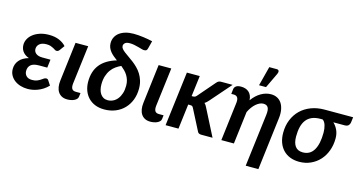

<svg xmlns="http://www.w3.org/2000/svg" viewBox="-91 -1169 3306 1750"><g transform="rotate(15 1562.0 -294.0)"><path d="M384 -414 415.5 -457.5C399.5 -476.2 377.8 -491.3 350.5 -503C323.2 -514.7 291.3 -520.5 255 -520.5C223 -520.5 194.3 -516.3 169 -508C143.7 -499.7 122.2 -488.7 104.8 -475C87.2 -461.3 73.8 -445.7 64.5 -428C55.2 -410.3 50.5 -392 50.5 -373C50.5 -363 51.8 -352.8 54.5 -342.5C57.2 -332.2 61.6 -322.4 67.8 -313.2C73.9 -304.1 82.1 -295.6 92.2 -287.8C102.4 -279.9 115 -273.3 130 -268C91.3 -257 62.3 -239.8 42.8 -216.5C23.2 -193.2 13.5 -166 13.5 -135C13.5 -113 18.2 -93.3 27.8 -76C37.2 -58.7 50.1 -43.8 66.2 -31.5C82.4 -19.2 101.2 -9.8 122.8 -3.2C144.2 3.2 167 6.5 191 6.5C204.7 6.5 219.4 5.2 235.2 2.5C251.1 -0.2 267.3 -4.7 284 -11C300.7 -17.3 317.2 -25.8 333.8 -36.2C350.2 -46.8 366 -59.8 381 -75.5L352 -119.5C347.7 -126.5 340.8 -130 331.5 -130C324.2 -130 317 -127.6 310 -122.8C303 -117.9 295 -112.5 286 -106.5C277 -100.5 266.4 -95.1 254.2 -90.2C242.1 -85.4 227 -83 209 -83C185 -83 166.8 -89.2 154.5 -101.8C142.2 -114.2 136 -130 136 -149C136 -173.3 143.9 -192.5 159.8 -206.5C175.6 -220.5 201.7 -227.5 238 -227.5H314.5L324 -305H248C221 -305 200.6 -310.7 186.8 -322C172.9 -333.3 166 -347.5 166 -364.5C166 -383.8 173.5 -399.8 188.5 -412.5C203.5 -425.2 225.2 -431.5 253.5 -431.5C269.5 -431.5 282.8 -429.7 293.2 -426C303.8 -422.3 312.8 -418.4 320.2 -414.2C327.8 -410.1 334.1 -406.2 339.2 -402.5C344.4 -398.8 349.5 -397 354.5 -397C360.2 -397 365.2 -398 369.5 -400C373.8 -402 378.7 -406.7 384 -414Z M505 -512.5 460 -143.5C457.3 -121.8 457.5 -101.9 460.5 -83.8C463.5 -65.6 469.4 -49.8 478.2 -36.5C487.1 -23.2 498.7 -12.8 513 -5.5C527.3 1.8 544.7 5.5 565 5.5C576 5.5 587.1 4.4 598.2 2.2C609.4 0.1 619.6 -3.2 628.8 -7.5C637.9 -11.8 645.6 -17.2 651.8 -23.5C657.9 -29.8 661.5 -37.2 662.5 -45.5L667 -82H623.5C604.8 -82 592.2 -87.8 585.5 -99.2C578.8 -110.8 576.8 -127.7 579.5 -150L624.5 -512.5Z M1157 -635 1175.5 -707C1163.2 -710 1149.5 -712.8 1134.5 -715.5C1119.5 -718.2 1104 -720.6 1088 -722.8C1072 -724.9 1056.2 -726.6 1040.5 -727.8C1024.8 -728.9 1010.2 -729.5 996.5 -729.5C968.5 -729.5 943.2 -726.2 920.5 -719.8C897.8 -713.2 878.7 -704.1 863 -692.2C847.3 -680.4 835.2 -666.2 826.8 -649.5C818.2 -632.8 814 -614.3 814 -594C814 -578 816.7 -563.6 822 -550.8C827.3 -537.9 834.4 -526 843.2 -515C852.1 -504 862.3 -493.7 874 -484C885.7 -474.3 897.8 -464.8 910.5 -455.5C841.8 -435.2 790.8 -404 757.5 -362C724.2 -320 707.5 -266.5 707.5 -201.5C707.5 -171.8 712.1 -144.3 721.2 -119C730.4 -93.7 743.8 -71.7 761.2 -53C778.8 -34.3 800.2 -19.8 825.8 -9.2C851.2 1.2 880.3 6.5 913 6.5C952.3 6.5 987.9 -0.2 1019.8 -13.5C1051.6 -26.8 1078.8 -45.2 1101.2 -68.8C1123.8 -92.2 1141.2 -120.1 1153.5 -152.2C1165.8 -184.4 1172 -219.5 1172 -257.5C1172 -285.5 1168.5 -310.8 1161.5 -333.2C1154.5 -355.8 1145.2 -376.1 1133.8 -394.2C1122.2 -412.4 1109.2 -428.8 1094.5 -443.2C1079.8 -457.8 1064.8 -470.9 1049.2 -482.8C1033.8 -494.6 1018.7 -505.5 1004 -515.5C989.3 -525.5 976.2 -534.9 964.8 -543.8C953.2 -552.6 944 -561.2 937 -569.8C930 -578.2 926.5 -587.2 926.5 -596.5C926.5 -607.5 931 -617 940 -625C949 -633 963.7 -637 984 -637C998.3 -637 1012.7 -635.6 1027 -632.8C1041.3 -629.9 1054.8 -626.8 1067.5 -623.2C1080.2 -619.8 1091.4 -616.6 1101.2 -613.8C1111.1 -610.9 1118.7 -609.5 1124 -609.5C1133.7 -609.5 1140.9 -611.2 1145.8 -614.5C1150.6 -617.8 1154.3 -624.7 1157 -635ZM1052 -253.5C1052 -227.2 1048.7 -203.5 1042 -182.5C1035.3 -161.5 1026.2 -143.6 1014.5 -128.8C1002.8 -113.9 989.1 -102.6 973.2 -94.8C957.4 -86.9 940.5 -83 922.5 -83C906.5 -83 892.8 -86.3 881.2 -93C869.8 -99.7 860.2 -108.7 852.8 -120C845.2 -131.3 839.7 -144.5 836 -159.5C832.3 -174.5 830.5 -190.5 830.5 -207.5C830.5 -237.5 834.2 -263.9 841.5 -286.8C848.8 -309.6 858.6 -329.4 870.8 -346.2C882.9 -363.1 896.9 -377.2 912.8 -388.5C928.6 -399.8 945.2 -409.3 962.5 -417C974.5 -407.3 985.9 -397.1 996.8 -386.2C1007.6 -375.4 1017.1 -363.4 1025.2 -350.2C1033.4 -337.1 1039.9 -322.5 1044.8 -306.5C1049.6 -290.5 1052 -272.8 1052 -253.5Z M1289 -512.5 1244 -143.5C1241.3 -121.8 1241.5 -101.9 1244.5 -83.8C1247.5 -65.6 1253.4 -49.8 1262.2 -36.5C1271.1 -23.2 1282.7 -12.8 1297 -5.5C1311.3 1.8 1328.7 5.5 1349 5.5C1360 5.5 1371.1 4.4 1382.2 2.2C1393.4 0.1 1403.6 -3.2 1412.8 -7.5C1421.9 -11.8 1429.6 -17.2 1435.8 -23.5C1441.9 -29.8 1445.5 -37.2 1446.5 -45.5L1451 -82H1407.5C1388.8 -82 1376.2 -87.8 1369.5 -99.2C1362.8 -110.8 1360.8 -127.7 1363.5 -150L1408.5 -512.5Z M1492 0ZM1677 -513H1555.5L1492 0H1613.5L1642.5 -235H1659C1668.3 -235 1675.2 -233.8 1679.5 -231.5C1683.8 -229.2 1687.8 -224.2 1691.5 -216.5L1791.5 -22C1794.8 -13.7 1799.6 -7.9 1805.8 -4.8C1811.9 -1.6 1819.5 0 1828.5 0H1935L1808 -249C1804.3 -256.7 1800.4 -263.8 1796.2 -270.5C1792.1 -277.2 1787.2 -282.8 1781.5 -287.5C1788.8 -291.8 1795.7 -296.9 1802 -302.8C1808.3 -308.6 1814.5 -315.2 1820.5 -322.5L1987 -513H1877.5C1868.2 -513 1860.2 -511.2 1853.8 -507.5C1847.2 -503.8 1841.2 -498.5 1835.5 -491.5L1699.5 -334C1693.8 -327.3 1688.5 -322.9 1683.5 -320.8C1678.5 -318.6 1672.5 -317.5 1665.5 -317.5H1652.5Z M1996.5 0ZM2412.5 168 2473 -326.5C2477 -357.5 2476.8 -385.1 2472.2 -409.2C2467.8 -433.4 2460 -453.8 2449 -470.2C2438 -486.8 2423.9 -499.3 2406.8 -508C2389.6 -516.7 2370.3 -521 2349 -521C2317 -521 2285.9 -512.4 2255.8 -495.2C2225.6 -478.1 2197.8 -452.2 2172.5 -417.5C2171.5 -434.8 2168.2 -449.8 2162.5 -462.2C2156.8 -474.8 2149.3 -485.1 2140 -493.2C2130.7 -501.4 2119.8 -507.5 2107.2 -511.5C2094.8 -515.5 2081.3 -517.5 2067 -517.5C2045 -517.5 2029 -513.5 2019 -505.5C2009 -497.5 2003.3 -488 2002 -477L1996.5 -430.5H2019.5C2036.2 -430.5 2048.2 -425.1 2055.5 -414.2C2062.8 -403.4 2065.2 -386.5 2062.5 -363.5L2018 0H2136.5L2174 -306.5C2182.3 -323.8 2191.7 -339.6 2202 -353.8C2212.3 -367.9 2223.2 -379.8 2234.5 -389.5C2245.8 -399.2 2257.3 -406.7 2269 -412C2280.7 -417.3 2292 -420 2303 -420C2324.7 -420 2339.7 -412.8 2348 -398.2C2356.3 -383.8 2358.3 -359.8 2354 -326.5L2293 168ZM2220.5 -572H2286.5L2355 -716C2360.3 -728 2361.5 -737.6 2358.5 -744.8C2355.5 -751.9 2348.7 -755.5 2338 -755.5H2268Z M2962 -421H3068C3084.3 -421 3096.3 -424.8 3104 -432.2C3111.7 -439.8 3116.3 -449 3118 -460L3124.5 -512H2855C2809 -512 2767 -504.8 2729 -490.2C2691 -475.8 2658.4 -455.3 2631.2 -429C2604.1 -402.7 2582.9 -371 2567.8 -334C2552.6 -297 2545 -256 2545 -211C2545 -177.3 2549.8 -147.1 2559.5 -120.2C2569.2 -93.4 2583 -70.5 2601 -51.5C2619 -32.5 2640.8 -17.9 2666.5 -7.8C2692.2 2.4 2720.8 7.5 2752.5 7.5C2791.5 7.5 2827.3 0.2 2860 -14.5C2892.7 -29.2 2920.9 -49.5 2944.8 -75.5C2968.6 -101.5 2987.1 -132.3 3000.2 -168C3013.4 -203.7 3020 -242.3 3020 -284C3020 -313.3 3014.7 -339.5 3004 -362.5C2993.3 -385.5 2979.3 -405 2962 -421ZM2900.5 -308C2900.5 -236.3 2889.1 -181.1 2866.2 -142.2C2843.4 -103.4 2809 -84 2763 -84C2731 -84 2707.1 -94.7 2691.2 -116C2675.4 -137.3 2667.5 -168.2 2667.5 -208.5C2667.5 -242.8 2670.8 -273.2 2677.2 -299.5C2683.8 -325.8 2694 -348 2708 -366C2722 -384 2739.9 -397.7 2761.8 -407C2783.6 -416.3 2809.8 -421 2840.5 -421H2860.5C2867.5 -417 2873.5 -411.1 2878.5 -403.2C2883.5 -395.4 2887.6 -386.5 2890.8 -376.5C2893.9 -366.5 2896.3 -355.6 2898 -343.8C2899.7 -331.9 2900.5 -320 2900.5 -308Z"/></g></svg>

Font: Lato
Style: Bold Italic
Weight: 700
Italic angle: -7°
Designer: Lukasz Dziedzic
Foundry: tyPoland Lukasz Dziedzic
Version: Version 2.007; 2014-02-27